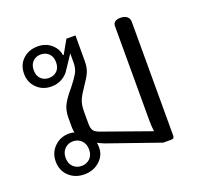

<svg xmlns="http://www.w3.org/2000/svg" viewBox="-104 -672 838 800"><g transform="rotate(-20 315.0 -272.0)"><path d="M46 -79Q46 -118 72.5 -144Q99 -170 138 -170Q152 -170 161 -166Q158 -178 158 -192V-232Q158 -267 171.5 -291.5Q185 -316 211 -346Q234 -375 245.5 -394.5Q257 -414 257 -441V-482L219 -425Q207 -404 185.5 -391.5Q164 -379 137 -379Q98 -379 72.5 -404.5Q47 -430 47 -467Q47 -507 73 -531.5Q99 -556 139 -556Q174 -556 198 -535.5Q222 -515 226 -486L229 -485L263 -545H303V-431Q303 -402 294 -382Q285 -362 266 -335Q247 -308 237.5 -287.5Q228 -267 228 -236V-182Q228 -159 235.5 -149.5Q243 -140 263 -133L474 -58Q471 -81 471 -110V-526Q471 -537 479.5 -543.5Q488 -550 503 -550Q522 -550 532.5 -541.5Q543 -533 543 -518V-13Q543 0 530 0H494L265 -80Q245 -88 234 -94Q236 -88 236 -72Q236 -37 208.5 -12.5Q181 12 141 12Q100 12 73 -13.5Q46 -39 46 -79ZM189 -468Q189 -492 175 -506Q161 -520 139 -520Q118 -520 104 -506Q90 -492 90 -468Q90 -443 104 -429.5Q118 -416 139 -416Q161 -416 175 -429.5Q189 -443 189 -468ZM194 -79Q194 -104 179 -119Q164 -134 142 -134Q120 -134 105 -119Q90 -104 90 -79Q90 -54 105 -39.5Q120 -25 142 -25Q164 -25 179 -39.5Q194 -54 194 -79Z"/></g></svg>

Font: Maitree
Style: Regular
Weight: 400
Designer: CadsonDemak Team
Foundry: CadsonDemak
Version: Version 1.000